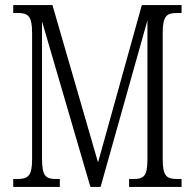

<svg xmlns="http://www.w3.org/2000/svg" viewBox="-20 -734 765 754"><path d="M32 0H215V-31H202C160 -31 145 -41 145 -111V-650L335 0H375L559 -654V-111C559 -42 546 -31 502 -31H487V0H693V-31H677C634 -31 619 -42 619 -109V-605C619 -672 635 -683 675 -683H693V-714H537L365 -96L186 -714H32V-683H49C90 -683 106 -672 106 -605V-108C106 -42 90 -31 46 -31H32Z"/></svg>

Font: Noto Serif Bengali ExtraCondensed Light
Style: Regular
Weight: 300
Width: 2
Designer: Juan Bruce, Universal Thirst, Indian Type Foundry and the Monotype Design Team.
Foundry: Monotype Imaging Inc.
Version: Version 2.003